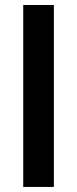

<svg xmlns="http://www.w3.org/2000/svg" viewBox="-20 -738 304 758"><path d="M192.7 0H71.7V-718.3H192.7Z"/></svg>

Font: Asta Sans Light
Style: Regular
Weight: 300
Designer: 42dot
Version: Version 1.000